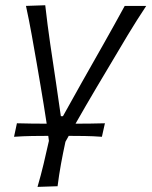

<svg xmlns="http://www.w3.org/2000/svg" viewBox="-20 -518 578 732"><path d="M33.5 3.5 44.5 -48Q75 -47 103.5 -46.8Q132 -46.5 158 -46.5Q152.5 -84 146.5 -119.8Q140.5 -155.5 135 -189L120.5 -274Q111 -328.5 101 -384.5Q91 -440.5 79 -495.5L152.5 -498Q161 -422.5 171.5 -350.5Q182 -278.5 193.5 -203L212 -75H220L292 -204Q334.5 -279 375.5 -351.5Q416.5 -424 455.5 -495.5H537.5Q501 -440.5 467 -384.2Q433 -328 400.5 -272.5L347.5 -183.5Q327.5 -149.5 307.8 -115.8Q288 -82 268 -46.5Q293.5 -46.5 321.5 -46.8Q349.5 -47 380 -48L368.5 3.5Q334.5 1 302.2 0.5Q270 0 242 0Q235.5 11.5 229.5 22.5Q220 66 212.5 107.2Q205 148.5 199.5 192L123 194.5Q136 150 146.2 107.2Q156.5 64.5 166.5 19Q165.5 9.5 164 0Q135.5 0 102.5 0.5Q69.5 1 33.5 3.5Z"/></svg>

Font: Commissioner Flair Light
Style: Italic
Weight: 300
Italic angle: -12°
Designer: Kostas Bartsokas
Foundry: Kostas Bartsokas
Version: Version 1.000; ttfautohint (v1.8.3)